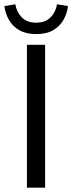

<svg xmlns="http://www.w3.org/2000/svg" viewBox="-34 -862 332 882"><path d="M89.7 0V-656.3H173.2V0ZM132.2 -705.4Q86.2 -705.4 55.3 -722.9Q24.4 -740.4 7.5 -769.9Q-9.4 -799.3 -13.8 -834L36.5 -842.4Q42.2 -807.1 65.9 -782.5Q89.6 -757.9 132.2 -757.9Q174.8 -757.9 198.5 -782.5Q222.2 -807.1 227.9 -842.4L278.2 -834Q274.4 -799.3 257.2 -769.9Q240 -740.4 209.4 -722.9Q178.8 -705.4 132.2 -705.4Z"/></svg>

Font: Source Sans 3 Variable
Style: Regular
Weight: 200
Designer: Paul D. Hunt
Foundry: Adobe Systems Incorporated
Version: Version 3.026